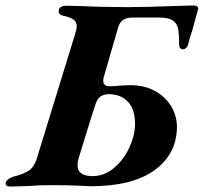

<svg xmlns="http://www.w3.org/2000/svg" viewBox="-59 -676 743 701"><path d="M-38 -10Q-36 -16 -28.5 -22Q-21 -28 -10 -31Q29 -41 47 -53.5Q65 -66 75 -96L215 -551Q221 -569 221 -580Q221 -596 209.5 -604.5Q198 -613 170 -619Q152 -624 156 -641Q157 -647 164.5 -651Q172 -655 180 -655L234 -654Q314 -650 406 -650Q476 -650 574 -654L646 -656Q668 -656 664 -642L643 -565Q635 -543 628 -514Q626 -506 620.5 -501Q615 -496 610 -496Q595 -496 595 -513Q595 -552 591 -571.5Q587 -591 571.5 -601.5Q556 -612 523 -612H425Q403 -612 390 -603Q377 -594 371 -571L320 -395Q318 -390 318 -381Q318 -361 341 -361Q355 -361 375 -363Q399 -365 416 -365Q468 -365 506.5 -344Q545 -323 566 -288Q587 -253 587 -212Q586 -113 505 -54.5Q424 4 271 4Q262 4 230 2Q198 0 122 0Q87 0 48 3Q-2 5 -22 5Q-32 5 -36 0.5Q-40 -4 -38 -10ZM434 -223Q434 -277 408 -304.5Q382 -332 339 -332Q319 -332 307 -323Q295 -314 289 -293L274 -247Q251 -174 228 -98Q224 -86 224 -73Q224 -33 279 -33Q322 -33 357.5 -63Q393 -93 413.5 -138Q434 -183 434 -223Z"/></svg>

Font: EB Garamond
Style: Bold Italic
Weight: 700
Italic angle: -17.2°
Designer: Georg Duffner and Octavio Pardo
Foundry: Georg Duffner
Version: Version 1.000